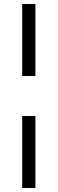

<svg xmlns="http://www.w3.org/2000/svg" viewBox="-20 -740 288 960"><path d="M157 -720V-360H91V-720ZM157 -160V200H91V-160Z"/></svg>

Font: Chivo Light
Style: Regular
Weight: 300
Designer: Hector Gatti
Foundry: Omnibus-Type
Version: Version 1.007